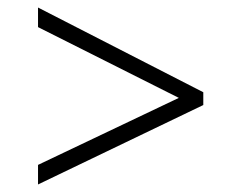

<svg xmlns="http://www.w3.org/2000/svg" viewBox="-20 -617 640 510"><path d="M81 -179 455 -357 81 -545V-597L520 -372V-338L81 -127Z"/></svg>

Font: Noto Sans Mono UI Light
Style: Regular
Weight: 300
Monospace: yes
Designer: Monotype Design team
Foundry: Monotype Imaging Inc.
Version: Version 1.000